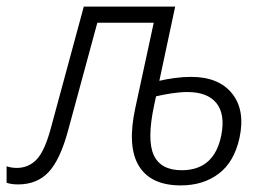

<svg xmlns="http://www.w3.org/2000/svg" viewBox="-68 -552 803 582"><path d="M-13 7Q-34 7 -48 2V-48Q-34 -43 -17 -43Q18 -43 42.5 -68Q67 -93 86 -163L186 -532H463L415 -307Q435 -312 461.5 -315.5Q488 -319 511 -319Q595 -319 635.5 -268.5Q676 -218 658 -134Q642 -61 595 -25.5Q548 10 480 10Q389 10 353 -49Q317 -108 342 -224L398 -483H227L138 -155Q114 -67 79 -30Q44 7 -13 7ZM399 -232Q377 -128 398 -82Q419 -36 483 -36Q582 -36 603 -143Q615 -206 588 -239.5Q561 -273 500 -273Q478 -273 452 -269Q426 -265 405 -260Z"/></svg>

Font: Noto Sans SemiCondensed Light
Style: Italic
Weight: 300
Width: 4
Italic angle: -12°
Designer: Monotype Design Team
Foundry: Monotype Imaging Inc.
Version: Version 2.013; ttfautohint (v1.8.4.7-5d5b)